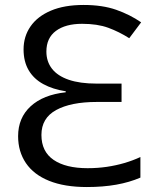

<svg xmlns="http://www.w3.org/2000/svg" viewBox="-20 -744 640 774"><path d="M330 10Q240 10 178 -15Q116 -40 84.5 -86.5Q53 -133 53 -195Q53 -269 103.5 -315.5Q154 -362 245 -372V-376Q193 -384 154.5 -405Q116 -426 95.5 -461Q75 -496 75 -545Q75 -597 103 -637.5Q131 -678 185 -701Q239 -724 317 -724Q393 -724 448.5 -704.5Q504 -685 549 -654L501 -590Q460 -616 416.5 -632Q373 -648 311 -648Q244 -648 205.5 -619.5Q167 -591 167 -536Q167 -496 189.5 -467Q212 -438 257 -422.5Q302 -407 369 -407H470V-333H370Q266 -333 206.5 -300.5Q147 -268 147 -200Q147 -133 196 -99.5Q245 -66 333 -66Q374 -66 411 -71.5Q448 -77 482 -87Q516 -97 546 -111V-28Q502 -9 448.5 0.5Q395 10 330 10Z"/></svg>

Font: Noto Sans Mono
Style: Regular
Weight: 400
Designer: Monotype Design Team
Foundry: Monotype Imaging Inc.
Version: Version 2.014